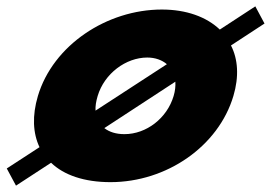

<svg xmlns="http://www.w3.org/2000/svg" viewBox="-20 -558 852 604"><path d="M812.1 -484 783.2 -538 671.5 -465C629.4 -505 566.2 -528 489.2 -528C316.2 -528 146.9 -416 99.2 -256C80.8 -194 83.4 -139 104.3 -95L1.3 -28L30.3 26L140.7 -46C181.1 -7 245.5 15 327.5 15C504.5 15 667.2 -98 714.2 -256C732.4 -317 728.8 -372 706.6 -415ZM287.2 -256C308.4 -327 376.3 -377 443.3 -377C468.3 -377 489.9 -369 505 -356L280.5 -210C279.7 -224 282.2 -239 287.2 -256ZM371.5 -136C344.5 -136 323.6 -143 308.2 -155L531.6 -301C532.5 -287 531 -272 526.2 -256C505.4 -186 440.5 -136 371.5 -136Z"/></svg>

Font: Hussar
Style: BdOblThree
Weight: 700
Foundry: Cannot Into Space Fonts
Version: Version 2.00